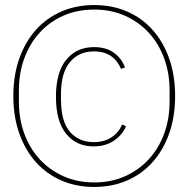

<svg xmlns="http://www.w3.org/2000/svg" viewBox="-20 -730 748 762"><path d="M354 12Q283 12 224 -13.5Q165 -39 122.5 -86.5Q80 -134 56.5 -200.5Q33 -267 33 -349Q33 -431 56.5 -497.5Q80 -564 122.5 -611.5Q165 -659 224 -684.5Q283 -710 354 -710Q425 -710 484 -684.5Q543 -659 585.5 -611.5Q628 -564 651.5 -497.5Q675 -431 675 -349Q675 -267 651.5 -200.5Q628 -134 585.5 -86.5Q543 -39 484 -13.5Q425 12 354 12ZM354 -6Q421 -6 476 -30.5Q531 -55 570.5 -98Q610 -141 631.5 -199.5Q653 -258 653 -327V-371Q653 -440 631.5 -498.5Q610 -557 570.5 -600Q531 -643 476 -667.5Q421 -692 354 -692Q286 -692 231 -667.5Q176 -643 137 -600Q98 -557 76.5 -498.5Q55 -440 55 -371V-327Q55 -258 76.5 -199.5Q98 -141 137.5 -98Q177 -55 232 -30.5Q287 -6 354 -6ZM351 -149Q283 -149 242.5 -199Q202 -249 202 -346Q202 -443 243 -493Q284 -543 353 -543Q402 -543 433 -520Q464 -497 476 -462L460 -457Q447 -489 420.5 -507.5Q394 -526 353 -526Q293 -526 257.5 -483.5Q222 -441 222 -356V-336Q222 -248 257.5 -207Q293 -166 352 -166Q394 -166 422.5 -185Q451 -204 465 -236L480 -229Q466 -195 432.5 -172Q399 -149 351 -149Z"/></svg>

Font: IBM Plex Sans Arabic Thin
Style: Regular
Weight: 100
Designer: Mike Abbink, Paul van der Laan, Pieter van Rosmalen, Wael Morcos, Khajak Apelian
Foundry: Bold Monday
Version: Version 1.101